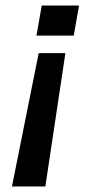

<svg xmlns="http://www.w3.org/2000/svg" viewBox="-20 -520 304 690"><path d="M130 -500H264L245 -392H111ZM119 -329H215L143 150H23Z"/></svg>

Font: Overused Grotesk SemiBold
Style: Italic
Weight: 600
Italic angle: -10°
Version: Version 0.003